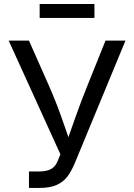

<svg xmlns="http://www.w3.org/2000/svg" viewBox="-20 -928 662 948"><path d="M123 0V-81.5H173.8Q210 -81.5 231.7 -93.3Q253.4 -105 264.2 -131.8L278.3 -166L22.9 -727.5H123L219.2 -510.3Q244.6 -453.1 263.2 -404.1Q281.7 -355 297.6 -308.6Q313.5 -262.2 330.6 -213.9H304.7Q328.1 -279.8 353.3 -351.3Q378.4 -422.9 413.6 -510.3L501 -727.5H599.6L348.1 -119.6Q333.5 -85 314 -57.9Q294.4 -30.8 261.2 -15.4Q228 0 172.4 0ZM446.3 -908.2V-839.4H175.8V-908.2Z"/></svg>

Font: Inter 17pt
Style: Regular
Weight: 400
Version: Version 4.001;git-66647c0bb